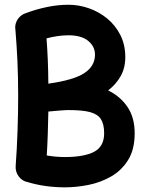

<svg xmlns="http://www.w3.org/2000/svg" viewBox="-20 -743 615 820"><path d="M555.2 -173.8Q555.2 -104.5 527.1 -59.6Q499 -14.6 454.1 11Q409.2 36.6 357.2 46.9Q305.2 57.1 256.8 57.1Q215.8 57.1 175.3 51.5Q134.8 45.9 98.1 34.7Q74.7 30.3 60.1 10.7Q45.4 -8.8 46.9 -33.7Q52.2 -105 54.9 -184.1Q57.6 -263.2 57.6 -332Q57.6 -416.5 54.4 -482.9Q51.3 -549.3 45.9 -615.2Q44.9 -620.6 44.9 -625.5Q44.9 -646 57.4 -663.1Q69.8 -680.2 89.4 -686.5Q131.8 -702.6 178.7 -712.6Q225.6 -722.7 272.5 -722.7Q316.9 -722.7 360.1 -707.5Q403.3 -692.4 438.2 -663.6Q473.1 -634.8 494.1 -593.3Q515.1 -551.8 515.1 -499Q515.1 -452.1 494.9 -417Q474.6 -381.8 441.9 -356.9Q493.7 -331.5 524.4 -286.4Q555.2 -241.2 555.2 -173.8ZM272.5 -592.3Q228.5 -592.3 178.7 -579.1Q182.1 -534.2 184.1 -487.5Q186 -440.9 186.5 -385.7Q294.9 -400.9 340.3 -430.9Q385.7 -460.9 385.7 -509.8Q385.7 -544.4 356.7 -568.4Q327.6 -592.3 272.5 -592.3ZM273.9 -272.9Q260.7 -272.9 236.1 -271Q211.4 -269 186.5 -266.6Q185.5 -221.2 184.1 -173.1Q182.6 -125 179.7 -79.1Q218.3 -72.3 256.8 -72.3Q338.9 -72.3 381.8 -94.7Q424.8 -117.2 424.8 -173.8Q424.8 -212.4 411.1 -233.9Q397.5 -255.4 364.7 -264.2Q332 -272.9 273.9 -272.9Z"/></svg>

Font: Mikhak-DS2-FD Bold
Style: Regular
Weight: 700
Designer: Amin Abedi
Version: Version 3.4